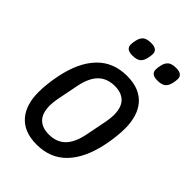

<svg xmlns="http://www.w3.org/2000/svg" viewBox="-217 -818 924 924"><g transform="rotate(45 245.5 -356.0)"><path d="M208 12Q163 12 130.5 -1.5Q98 -15 77 -40Q56 -65 46 -98.5Q36 -132 36 -173Q36 -199 39.5 -231Q43 -263 49 -292Q72 -407 130.5 -468.5Q189 -530 283 -530Q328 -530 360.5 -516.5Q393 -503 414 -478Q435 -453 445 -419Q455 -385 455 -345Q455 -319 451.5 -287Q448 -255 442 -226Q419 -111 360.5 -49.5Q302 12 208 12ZM215 -64Q268 -64 299.5 -95.5Q331 -127 344 -193L366 -304Q368 -316 369.5 -328Q371 -340 371 -350Q371 -404 346 -429Q321 -454 276 -454Q223 -454 191.5 -422.5Q160 -391 147 -325L125 -214Q123 -202 121.5 -190Q120 -178 120 -168Q120 -114 145 -89Q170 -64 215 -64ZM231 -617Q188 -617 188 -649Q188 -662 192 -679Q197 -702 210.5 -713Q224 -724 253 -724Q296 -724 296 -692Q296 -679 292 -662Q287 -639 273.5 -628Q260 -617 231 -617ZM401 -617Q358 -617 358 -649Q358 -662 362 -679Q367 -702 380.5 -713Q394 -724 423 -724Q466 -724 466 -692Q466 -679 462 -662Q457 -639 443.5 -628Q430 -617 401 -617Z"/></g></svg>

Font: IBM Plex Sans Cond Text
Style: Italic
Weight: 450
Width: 3
Italic angle: -11°
Designer: Mike Abbink, Paul van der Laan, Pieter van Rosmalen
Foundry: Bold Monday
Version: Version 1.3